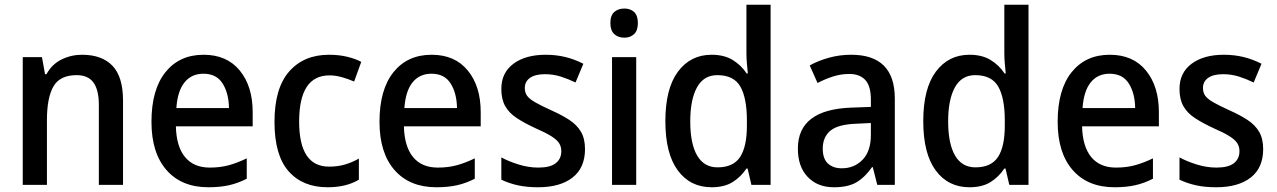

<svg xmlns="http://www.w3.org/2000/svg" viewBox="-20 -831 5387 810"><path d="M326 -600Q410 -600 454.5 -553.5Q499 -507 499 -407V-51H397V-389Q397 -451 374.5 -482.5Q352 -514 303 -514Q233 -514 205.5 -466.5Q178 -419 178 -324V-51H76V-590H157L170 -518H176Q199 -560 239.5 -580Q280 -600 326 -600Z M839 -600Q937 -600 991.5 -533.5Q1046 -467 1046 -358V-298H722Q724 -213 760.5 -168.5Q797 -124 865 -124Q909 -124 945.5 -134Q982 -144 1021 -163V-77Q984 -58 946 -49.5Q908 -41 859 -41Q746 -41 682.5 -113.5Q619 -186 619 -317Q619 -453 678 -526.5Q737 -600 839 -600ZM838 -520Q788 -520 758.5 -483.5Q729 -447 724 -375H946Q945 -438 919 -479Q893 -520 838 -520Z M1362 -41Q1257 -41 1197.5 -108.5Q1138 -176 1138 -317Q1138 -459 1200 -529.5Q1262 -600 1368 -600Q1410 -600 1445 -591.5Q1480 -583 1504 -570L1474 -487Q1449 -498 1422 -505.5Q1395 -513 1370 -513Q1242 -513 1242 -318Q1242 -128 1368 -128Q1405 -128 1435.5 -137Q1466 -146 1494 -162V-73Q1441 -41 1362 -41Z M1801 -600Q1899 -600 1953.5 -533.5Q2008 -467 2008 -358V-298H1684Q1686 -213 1722.5 -168.5Q1759 -124 1827 -124Q1871 -124 1907.5 -134Q1944 -144 1983 -163V-77Q1946 -58 1908 -49.5Q1870 -41 1821 -41Q1708 -41 1644.5 -113.5Q1581 -186 1581 -317Q1581 -453 1640 -526.5Q1699 -600 1801 -600ZM1800 -520Q1750 -520 1720.5 -483.5Q1691 -447 1686 -375H1908Q1907 -438 1881 -479Q1855 -520 1800 -520Z M2448 -202Q2448 -123 2395.5 -82Q2343 -41 2250 -41Q2201 -41 2163.5 -49.5Q2126 -58 2095 -73V-167Q2126 -150 2168 -137Q2210 -124 2251 -124Q2301 -124 2324.5 -142.5Q2348 -161 2348 -193Q2348 -212 2339 -226.5Q2330 -241 2306.5 -256Q2283 -271 2237 -291Q2192 -312 2160 -333Q2128 -354 2111.5 -383Q2095 -412 2095 -456Q2095 -524 2146 -562Q2197 -600 2282 -600Q2326 -600 2365 -590.5Q2404 -581 2441 -562L2408 -483Q2377 -498 2345.5 -508Q2314 -518 2279 -518Q2238 -518 2216 -502.5Q2194 -487 2194 -460Q2194 -440 2204 -426.5Q2214 -413 2238.5 -399Q2263 -385 2307 -365Q2350 -346 2382 -325Q2414 -304 2431 -275Q2448 -246 2448 -202Z M2614 -795Q2639 -795 2655 -780.5Q2671 -766 2671 -734Q2671 -702 2655 -687Q2639 -672 2614 -672Q2588 -672 2571.5 -687Q2555 -702 2555 -734Q2555 -766 2571.5 -780.5Q2588 -795 2614 -795ZM2664 -590V-51H2562V-590Z M2982 -41Q2892 -41 2839.5 -112Q2787 -183 2787 -320Q2787 -457 2840 -528.5Q2893 -600 2982 -600Q3035 -600 3071 -578Q3107 -556 3130 -521H3135Q3133 -539 3131 -563Q3129 -587 3129 -606V-811H3231V-51H3150L3134 -120H3129Q3106 -85 3071 -63Q3036 -41 2982 -41ZM3007 -125Q3074 -125 3102.5 -169Q3131 -213 3131 -301V-322Q3131 -417 3103.5 -465.5Q3076 -514 3006 -514Q2949 -514 2920.5 -462.5Q2892 -411 2892 -319Q2892 -225 2921 -175Q2950 -125 3007 -125Z M3571 -600Q3755 -600 3755 -415V-51H3681L3662 -126H3659Q3628 -82 3592.5 -61.5Q3557 -41 3498 -41Q3429 -41 3387.5 -84.5Q3346 -128 3346 -204Q3346 -369 3572 -377L3654 -380V-411Q3654 -468 3630.5 -493.5Q3607 -519 3563 -519Q3528 -519 3495 -508.5Q3462 -498 3429 -481L3396 -555Q3432 -575 3477 -587.5Q3522 -600 3571 -600ZM3591 -309Q3514 -306 3482.5 -279Q3451 -252 3451 -204Q3451 -161 3473 -141Q3495 -121 3531 -121Q3584 -121 3619 -157Q3654 -193 3654 -262V-312Z M4070 -41Q3980 -41 3927.5 -112Q3875 -183 3875 -320Q3875 -457 3928 -528.5Q3981 -600 4070 -600Q4123 -600 4159 -578Q4195 -556 4218 -521H4223Q4221 -539 4219 -563Q4217 -587 4217 -606V-811H4319V-51H4238L4222 -120H4217Q4194 -85 4159 -63Q4124 -41 4070 -41ZM4095 -125Q4162 -125 4190.5 -169Q4219 -213 4219 -301V-322Q4219 -417 4191.5 -465.5Q4164 -514 4094 -514Q4037 -514 4008.5 -462.5Q3980 -411 3980 -319Q3980 -225 4009 -175Q4038 -125 4095 -125Z M4662 -600Q4760 -600 4814.5 -533.5Q4869 -467 4869 -358V-298H4545Q4547 -213 4583.5 -168.5Q4620 -124 4688 -124Q4732 -124 4768.5 -134Q4805 -144 4844 -163V-77Q4807 -58 4769 -49.5Q4731 -41 4682 -41Q4569 -41 4505.5 -113.5Q4442 -186 4442 -317Q4442 -453 4501 -526.5Q4560 -600 4662 -600ZM4661 -520Q4611 -520 4581.5 -483.5Q4552 -447 4547 -375H4769Q4768 -438 4742 -479Q4716 -520 4661 -520Z M5309 -202Q5309 -123 5256.5 -82Q5204 -41 5111 -41Q5062 -41 5024.5 -49.5Q4987 -58 4956 -73V-167Q4987 -150 5029 -137Q5071 -124 5112 -124Q5162 -124 5185.5 -142.5Q5209 -161 5209 -193Q5209 -212 5200 -226.5Q5191 -241 5167.5 -256Q5144 -271 5098 -291Q5053 -312 5021 -333Q4989 -354 4972.5 -383Q4956 -412 4956 -456Q4956 -524 5007 -562Q5058 -600 5143 -600Q5187 -600 5226 -590.5Q5265 -581 5302 -562L5269 -483Q5238 -498 5206.5 -508Q5175 -518 5140 -518Q5099 -518 5077 -502.5Q5055 -487 5055 -460Q5055 -440 5065 -426.5Q5075 -413 5099.5 -399Q5124 -385 5168 -365Q5211 -346 5243 -325Q5275 -304 5292 -275Q5309 -246 5309 -202Z"/></svg>

Font: Noto Sans Tamil UI SemiCondensed Medium
Style: Regular
Weight: 500
Width: 4
Designer: Jelle Bosma - Monotype Design Team
Foundry: Monotype Imaging Inc.
Version: Version 2.004; ttfautohint (v1.8.4.7-5d5b)